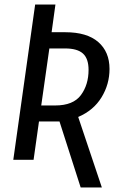

<svg xmlns="http://www.w3.org/2000/svg" viewBox="-20 -709 544 852"><path d="M327 -190 432 123H338L244 -170H153L129 0H39L136 -689H226L209 -566H270Q366 -566 416 -522.5Q466 -479 466 -403Q466 -335 430.5 -277Q395 -219 327 -190ZM225 -241Q305 -241 339 -287Q373 -333 373 -399Q373 -449 348 -471.5Q323 -494 269 -494H199L163 -241Z"/></svg>

Font: Fira Sans Extra Condensed
Style: Italic
Weight: 400
Width: 3
Italic angle: -8°
Designer: Carrois Corporate & Edenspiekermann AG
Foundry: Carrois Corporate GbR & Edenspiekermann AG
Version: Version 4.203